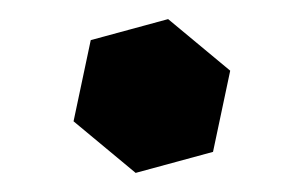

<svg xmlns="http://www.w3.org/2000/svg" viewBox="-20 -348 312 201"><path d="M156 -328 221 -274 203 -189 122 -167 57 -221 75 -306Z"/></svg>

Font: Poltawski Nowy
Style: Bold Italic
Weight: 700
Italic angle: -12°
Designer: Adam Pótawski, Mateusz Machalski, Borys Kosmynka, Ania Wieluska
Foundry: Capitalics.wtf
Version: Version 1.001;gftools[0.9.25]